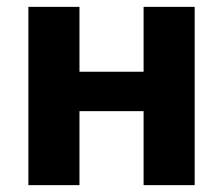

<svg xmlns="http://www.w3.org/2000/svg" viewBox="-20 -540 651 560"><path d="M62.8 0H211.8V-215.8H398.8V0H547.8V-520H398.8V-330.8H211.8V-520H62.8Z"/></svg>

Font: Fixel Variable
Style: Regular
Weight: 100
Width: 3
Designer: AlfaBravo + MacPaw
Foundry: Kyrylo Tkachov, Marchela Mozhyna, Serhii Makarenko, Maria Weinstein, Zakhar Kryvoshyya
Version: Version 1.211